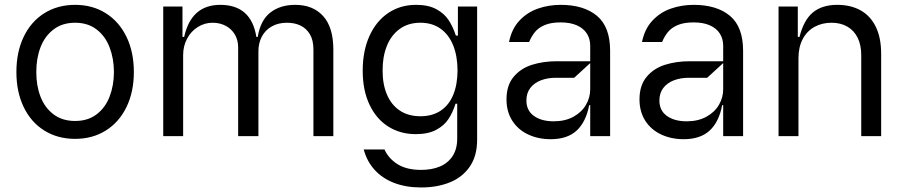

<svg xmlns="http://www.w3.org/2000/svg" viewBox="-20 -573 3803 808"><path d="M49 -269.9Q49 -354 79.7 -418.1Q110.4 -482.2 166.5 -517.4Q222.7 -552.6 296.2 -552.6Q369.3 -552.6 425.2 -517.4Q481.2 -482.2 512.3 -418.1Q543.3 -354 543.3 -269.9Q543.3 -186.4 512.3 -122.5Q481.2 -58.6 425.1 -23.6Q369 11.4 296.2 11.4Q222.7 11.4 166.5 -23.6Q110.4 -58.6 79.7 -122.5Q49 -186.4 49 -269.9ZM459.5 -269.9Q459.2 -326.7 441.2 -373.8Q423.3 -420.8 386.5 -449Q349.8 -477.3 296.2 -477.3Q242.2 -477.3 205.3 -449Q168.3 -420.8 150.4 -373.8Q132.5 -326.7 132.8 -269.9Q132.5 -213.1 150.4 -166.4Q168.3 -119.7 205.3 -91.8Q242.2 -63.9 296.2 -63.9Q349.8 -63.9 386.5 -91.8Q423.3 -119.7 441.2 -166.4Q459.2 -213.1 459.5 -269.9Z M666.9 0V-545.5H747.9V-417.6H755Q784.8 -552.6 907 -552.6Q1037.3 -552.6 1058.9 -417.6H1064.6Q1076.3 -488.3 1117.9 -520.4Q1159.4 -552.6 1222.3 -552.6Q1297.2 -552.6 1339.8 -505.5Q1382.5 -458.5 1382.8 -365.1V0H1299V-365.1Q1299 -403.8 1284.1 -428.8Q1269.2 -453.8 1244.3 -465.6Q1219.5 -477.3 1188.2 -477.3Q1150.6 -477.3 1123.2 -461.6Q1095.9 -446 1081.5 -418.3Q1067.1 -390.6 1067.5 -355.1V0H982.2V-373.6Q982.2 -404.1 968.4 -427.7Q954.5 -451.3 930 -464.3Q905.5 -477.3 874.3 -477.3Q841.6 -477.3 813 -459.7Q784.4 -442.1 767.6 -410.9Q750.7 -379.6 750.7 -340.9V0Z M1510.7 56.1H1598Q1615.4 94.5 1653.6 118.3Q1691.8 142 1752.1 142Q1797.2 142 1831.3 127.7Q1865.4 113.3 1884.8 83.6Q1904.1 54 1904.1 9.9V-136.4H1897Q1885.3 -99.4 1867.2 -71.9Q1849.1 -44.4 1815.5 -26.5Q1782 -8.5 1729.4 -8.5Q1665.1 -8.5 1614.5 -40.1Q1563.9 -71.7 1535.2 -132.1Q1506.4 -192.5 1506.4 -275.6Q1506.4 -358.3 1534.6 -421.2Q1562.9 -484 1613.8 -518.3Q1664.8 -552.6 1730.8 -552.6Q1783 -552.6 1816.8 -534.1Q1850.5 -515.6 1868.4 -487.7Q1886.4 -459.9 1898.4 -423.3H1907V-545.5H1987.9V15.6Q1987.9 83.5 1956.9 128.4Q1925.8 173.3 1872.7 194.6Q1819.6 215.9 1752.1 215.9Q1688.2 215.9 1638.3 196.6Q1588.4 177.2 1556.1 141.3Q1523.8 105.5 1510.7 56.1ZM1905.5 -277Q1905.2 -336.6 1887.3 -381.7Q1869.3 -426.8 1834.2 -452.1Q1799 -477.3 1749.3 -477.3Q1697.4 -477.3 1661.6 -450.8Q1625.7 -424.4 1607.8 -379.1Q1589.8 -333.8 1590.2 -277Q1589.8 -219.5 1608 -176Q1626.1 -132.5 1661.9 -108.1Q1697.8 -83.8 1749.3 -83.8Q1799 -83.8 1834 -106.9Q1869 -130 1887.1 -173.3Q1905.2 -216.6 1905.5 -277Z M2111.5 -154.8Q2111.5 -213.8 2141.5 -249.6Q2171.5 -285.5 2219.1 -300.4Q2266.7 -315.3 2323.2 -315.3H2463.8V-380.7Q2463.8 -409.4 2449.8 -431.6Q2435.7 -453.8 2407.8 -466.3Q2380 -478.7 2339.5 -478.7Q2299 -478.7 2272.7 -467.7Q2246.4 -456.7 2231.7 -438.7Q2217 -420.8 2206.7 -396.3H2122.2Q2133.2 -451.3 2166 -486.3Q2198.9 -521.3 2244 -536.9Q2289.1 -552.6 2339.5 -552.6Q2436.8 -552.6 2492.2 -506.4Q2547.6 -460.2 2547.6 -359.4V0H2463.8V-130.7H2459.5Q2446 -59.7 2406.6 -23.4Q2367.2 12.8 2297.6 12.8Q2245 12.8 2202.6 -7.1Q2160.2 -27 2135.8 -65Q2111.5 -103 2111.5 -154.8ZM2463.8 -197.4V-307.5L2396.3 -245.7H2318.9Q2284.8 -245.7 2256.6 -235.1Q2228.3 -224.4 2211.8 -202.9Q2195.3 -181.5 2195.3 -150.6Q2195 -108.3 2226.6 -85.4Q2258.2 -62.5 2310.4 -62.5Q2358 -62.5 2392.8 -81.5Q2427.6 -100.5 2445.7 -131.4Q2463.8 -162.3 2463.8 -197.4Z M2671.2 -154.8Q2671.2 -213.8 2701.2 -249.6Q2731.2 -285.5 2778.8 -300.4Q2826.3 -315.3 2882.8 -315.3H3023.4V-380.7Q3023.4 -409.4 3009.4 -431.6Q2995.4 -453.8 2967.5 -466.3Q2939.6 -478.7 2899.1 -478.7Q2858.7 -478.7 2832.4 -467.7Q2806.1 -456.7 2791.4 -438.7Q2776.6 -420.8 2766.3 -396.3H2681.8Q2692.8 -451.3 2725.7 -486.3Q2758.5 -521.3 2803.6 -536.9Q2848.7 -552.6 2899.1 -552.6Q2996.4 -552.6 3051.8 -506.4Q3107.2 -460.2 3107.2 -359.4V0H3023.4V-130.7H3019.2Q3005.7 -59.7 2966.3 -23.4Q2926.8 12.8 2857.2 12.8Q2804.7 12.8 2762.3 -7.1Q2719.8 -27 2695.5 -65Q2671.2 -103 2671.2 -154.8ZM3023.4 -197.4V-307.5L2956 -245.7H2878.6Q2844.5 -245.7 2816.2 -235.1Q2788 -224.4 2771.5 -202.9Q2755 -181.5 2755 -150.6Q2754.6 -108.3 2786.2 -85.4Q2817.8 -62.5 2870 -62.5Q2917.6 -62.5 2952.4 -81.5Q2987.2 -100.5 3005.3 -131.4Q3023.4 -162.3 3023.4 -197.4Z M3340.2 0H3256.4V-545.5H3337.4V-417.6H3344.5Q3362.9 -489.7 3401.5 -521.1Q3440 -552.6 3503.6 -552.6Q3559.7 -552.6 3601 -529.8Q3642.4 -507.1 3665.3 -460.9Q3688.2 -414.8 3688.2 -346.6V0H3604.4V-340.9Q3604.4 -383.5 3589.3 -414.1Q3574.2 -444.6 3546 -460.9Q3517.8 -477.3 3479.4 -477.3Q3438.9 -477.3 3407.3 -459.7Q3375.7 -442.1 3358 -408.4Q3340.2 -374.6 3340.2 -328.1Z"/></svg>

Font: Riot Sans
Style: Regular
Weight: 400
Designer: Rasmus Andersson
Foundry: rsms
Version: Version 4.001